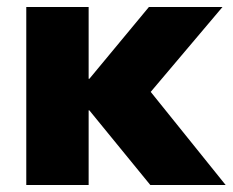

<svg xmlns="http://www.w3.org/2000/svg" viewBox="-20 -528 664 548"><path d="M55 0V-508H233V-303H235L405 -508H615L385 -236V-297L624 0H409L235 -213H233V0Z"/></svg>

Font: Mulish ExtraLight Black
Style: Regular
Weight: 900
Version: Version 3.603